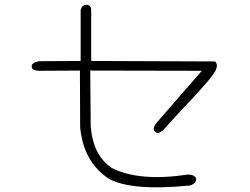

<svg xmlns="http://www.w3.org/2000/svg" viewBox="-20 -760 1040 800"><path d="M145 -465Q114 -465 112 -482Q110 -499 143 -505L316 -506V-717Q321 -740 341 -740Q360 -739 360 -717V-506L876 -504Q889 -492 880 -470Q871 -446 792 -361Q752 -319 719.5 -283.5Q687 -248 661 -219Q639 -198 625 -212Q613 -224 633 -249Q659 -279 706 -333Q753 -387 821 -465L356 -466L358 -233Q368 -112 446 -60Q561 -2 765 -33Q794 -31 797 -15Q800 4 771 13Q525 37 432 -16Q328 -86 314 -229L313 -466Z"/></svg>

Font: Yomogi
Style: Regular
Weight: 400
Designer: satsuyako
Foundry: satsuyako
Version: Version 3.100